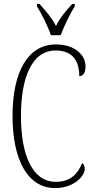

<svg xmlns="http://www.w3.org/2000/svg" viewBox="-20 -951 482 981"><path d="M240 -771H290C307 -816 337 -880 362 -918V-931H349C314 -892 289 -864 266 -818C242 -864 216 -892 182 -931H169V-918C193 -880 225 -816 240 -771ZM262 10C355 10 413 -50 413 -88C413 -103 408 -112 400 -118C377 -62 340 -22 265 -22C144 -22 87 -162 87 -358C87 -553 142 -693 264 -693C350 -693 385 -641 385 -562C405 -562 417 -579 417 -612C417 -671 361 -724 266 -724C121 -724 44 -582 44 -358C44 -137 120 10 262 10Z"/></svg>

Font: Noto Serif Lao ExtraCondensed ExtraLight
Style: Regular
Weight: 200
Width: 2
Designer: Monotype Design Team
Foundry: Monotype Imaging Inc.
Version: Version 2.003